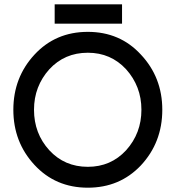

<svg xmlns="http://www.w3.org/2000/svg" viewBox="-20 -860 815 892"><path d="M388 -615Q495 -615 566 -538Q601 -499 619 -452Q637 -405 637 -350Q637 -241 566 -162Q495 -85 388 -85Q280 -85 209 -162Q138 -240 138 -350Q138 -405 156 -452Q174 -499 209 -538Q280 -615 388 -615ZM388 -712Q238 -712 140 -606Q42 -500 42 -350Q42 -200 140 -94Q238 12 388 12Q536 12 634 -91Q734 -198 734 -350Q734 -501 634 -607Q537 -712 388 -712ZM234 -750H547V-840H234Z"/></svg>

Font: Unageo
Style: Medium
Weight: 500
Designer: Richard Sepsi
Foundry: Richard Sepsi
Version: Version 2.000